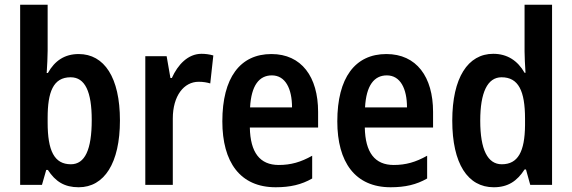

<svg xmlns="http://www.w3.org/2000/svg" viewBox="-20 -780 2414 810"><path d="M181 -566V-760H65V0H157L175 -63H182C214 -14 252 10 312 10C420 10 486 -92 486 -272C486 -453 420 -552 312 -552C253 -552 211 -524 182 -472H177C179 -506 181 -539 181 -566ZM278 -454C339 -454 367 -393 367 -274C367 -148 338 -87 279 -87C209 -87 181 -144 181 -263V-283C181 -391 204 -454 278 -454Z M830 -553C773 -553 730 -507 705 -451H699L683 -543H593V0H709V-280C709 -376 756 -435 818 -435C838 -435 854 -432 867 -428L880 -546C863 -551 846 -553 830 -553Z M1125 -552C993 -552 918 -452 918 -268C918 -96 993 10 1143 10C1204 10 1252 -1 1297 -27V-123C1249 -96 1207 -84 1156 -84C1076 -84 1036 -137 1034 -242H1322V-308C1322 -456 1252 -552 1125 -552ZM1127 -462C1184 -462 1212 -406 1212 -327H1035C1040 -419 1073 -462 1127 -462Z M1610 -552C1478 -552 1403 -452 1403 -268C1403 -96 1478 10 1628 10C1689 10 1737 -1 1782 -27V-123C1734 -96 1692 -84 1641 -84C1561 -84 1521 -137 1519 -242H1807V-308C1807 -456 1737 -552 1610 -552ZM1612 -462C1669 -462 1697 -406 1697 -327H1520C1525 -419 1558 -462 1612 -462Z M2063 10C2124 10 2162 -17 2193 -65H2199L2217 0H2309V-760H2193V-563C2193 -539 2195 -506 2197 -473H2193C2164 -524 2120 -553 2061 -553C1954 -553 1888 -452 1888 -271C1888 -90 1953 10 2063 10ZM2097 -87C2037 -87 2006 -149 2006 -271C2006 -389 2036 -454 2096 -454C2167 -454 2195 -397 2195 -279V-252C2194 -140 2165 -87 2097 -87Z"/></svg>

Font: Noto Sans Ethiopic Cond SemBd
Style: Regular
Weight: 600
Width: 3
Designer: Monotype Design Team
Foundry: Monotype Imaging Inc.
Version: Version 2.102